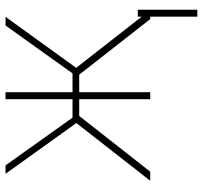

<svg xmlns="http://www.w3.org/2000/svg" viewBox="-40 -528 740 701"><g transform="rotate(-90 330.5 -178.0)"><path d="M238.8 -259.3 45.9 -528.3H76.7L251 -283.7H329.6V-259.3ZM258.3 -260.7 53.7 0H20.5L242.2 -283.7ZM343.8 -528.3V0H318.4V-528.3ZM619.1 -528.3 424.8 -259.3H335.4L334.5 -283.7H412.6L587.4 -528.3ZM610.8 0 406.7 -260.7 422.4 -283.7 644 0ZM645 -45.4V171.9H619.6V-45.4Z"/></g></svg>

Font: Roboto Condensed Thin
Style: Regular
Weight: 250
Width: 3
Designer: Christian Robertson
Foundry: Google
Version: Version 3.009; 2024